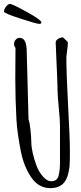

<svg xmlns="http://www.w3.org/2000/svg" viewBox="-53 -946 414 984"><path d="M0 0ZM159.2 -830.6Q159.2 -823.7 147.2 -823.7Q135.3 -823.7 51.3 -850.8Q-32.7 -877.9 -32.7 -886.7Q-32.7 -897.9 -22.2 -911.9Q-11.7 -925.8 -1 -925.8Q9.8 -925.8 84.5 -884.8Q159.2 -843.8 159.2 -830.6ZM25.4 -544.4 26.4 -700.7Q19 -709 19 -721.2Q19 -733.4 27.6 -742.7Q36.1 -752 47.9 -752Q84 -752 84 -680.7L93.3 -333Q99.1 -319.8 103.3 -279.8Q107.4 -239.7 107.4 -217.5Q107.4 -195.3 114.5 -162.8Q121.6 -130.4 134 -97.2Q146.5 -64 167.7 -40.5Q189 -17.1 208 -17.1Q227.1 -17.1 236.3 -26.1Q245.6 -35.2 249 -51.8Q254.4 -78.1 254.4 -106.9V-302.2Q254.4 -334 248 -396.5Q241.7 -459 241.7 -490.7V-497.6L239.7 -555.7L232.4 -727.1Q232.4 -739.3 244.6 -746.8Q256.8 -754.4 270 -754.4L294.4 -731V-714.4L287.1 -653.3Q287.1 -569.8 296.1 -401.9Q305.2 -233.9 305.2 -174.6Q305.2 -115.2 303.5 -95.5Q301.8 -75.7 295.9 -53.2Q290 -30.8 279.8 -16.1Q255.9 18.1 206.5 18.1Q145.5 18.6 108.4 -35.2Q69.3 -91.8 53.7 -170.9Q35.2 -264.2 31.2 -334.5Q25.4 -440.4 25.4 -544.4Z"/></svg>

Font: Amatic
Style: Bold
Weight: 700
Width: 3
Version: Version 2.000; ttfautohint (v0.92-dirty) -l 8 -r 50 -G 50 -x